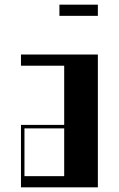

<svg xmlns="http://www.w3.org/2000/svg" viewBox="-20 -804 510 824"><path d="M70 -268H255.5V-522H70V-570H400V0H70ZM255.5 -48V-253H85V-48ZM235 -784H400V-736H235Z"/></svg>

Font: Facade Sud
Style: Regular
Weight: 100
Designer: Éléonore Fines
Foundry: Velvetyne Type Foundry
Version: Version 1.001;Glyphs 3.2 (3202)